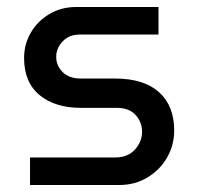

<svg xmlns="http://www.w3.org/2000/svg" viewBox="-20 -530 567 550"><path d="M66 0V-79H310Q346 -79 366.5 -101.5Q387 -124 387 -153Q387 -180 368.5 -200.5Q350 -221 315 -221H212Q138 -221 93.5 -257.5Q49 -294 49 -364Q49 -403 68 -436Q87 -469 121 -489.5Q155 -510 199 -510H434V-431H208Q178 -431 159.5 -411.5Q141 -392 141 -367Q141 -342 159.5 -323.5Q178 -305 212 -305H310Q392 -305 435.5 -266Q479 -227 479 -156Q479 -115 459 -79.5Q439 -44 403 -22Q367 0 321 0Z"/></svg>

Font: MuseoModerno
Style: Regular
Weight: 400
Designer: Pablo Cosgaya, Héctor Gatti, Marcela Romero, and the Authors of The MuseoModerno Project.
Foundry: Omnibus-Type Team
Version: Version 1.001